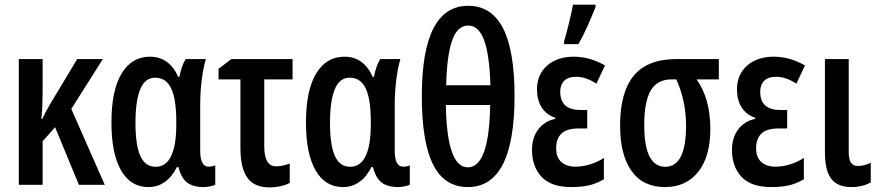

<svg xmlns="http://www.w3.org/2000/svg" viewBox="-20 -796 3786 827"><path d="M422.9 -541.5 287.1 -326.7 431.2 0H319.8L217.3 -248L163.6 -187.5V0H61V-541.5H163.6V-404.8Q163.6 -371.6 162.4 -341.8Q161.1 -312 158.2 -283.7H162.1Q177.7 -316.9 193.8 -344.2L312.5 -541.5Z M619.1 9.8Q543 9.8 501.5 -62Q460 -133.8 460 -268.6Q460 -407.2 503.9 -479.5Q547.9 -551.8 625.5 -551.8Q709 -551.8 747.6 -464.8H752.4Q756.8 -486.8 763.9 -507.3Q771 -527.8 779.8 -541.5H866.7Q855.5 -503.9 848.9 -451.9Q842.3 -399.9 842.3 -342.8V-147.5Q842.3 -78.1 878.4 -78.1Q894 -78.1 907.2 -83.5V-0.5Q901.4 3.4 885 6.6Q868.7 9.8 857.9 9.8Q811 9.8 785.6 -10Q760.3 -29.8 748.5 -76.2H741.7Q721.7 -35.2 690.4 -12.7Q659.2 9.8 619.1 9.8ZM650.4 -77.6Q694.8 -77.6 717 -123.8Q739.3 -169.9 739.3 -258.8V-272.5Q739.3 -370.1 717 -415.8Q694.8 -461.4 648.4 -461.4Q604.5 -461.4 584 -411.4Q563.5 -361.3 563.5 -267.6Q563.5 -169.9 584.7 -123.8Q606 -77.6 650.4 -77.6Z M1240.2 -541.5V-454.1H1118.2V-165.5Q1118.2 -79.6 1169.4 -79.6Q1196.8 -79.6 1228 -91.8V-8.3Q1212.9 0.5 1188.7 5.9Q1164.6 11.2 1141.1 11.2Q1075.2 11.2 1045.4 -30.3Q1015.6 -71.8 1015.6 -159.7V-454.1H921.4V-499.5L976.6 -541.5Z M1457 9.8Q1380.9 9.8 1339.4 -62Q1297.9 -133.8 1297.9 -268.6Q1297.9 -407.2 1341.8 -479.5Q1385.7 -551.8 1463.4 -551.8Q1546.9 -551.8 1585.4 -464.8H1590.3Q1594.7 -486.8 1601.8 -507.3Q1608.9 -527.8 1617.7 -541.5H1704.6Q1693.4 -503.9 1686.8 -451.9Q1680.2 -399.9 1680.2 -342.8V-147.5Q1680.2 -78.1 1716.3 -78.1Q1731.9 -78.1 1745.1 -83.5V-0.5Q1739.3 3.4 1722.9 6.6Q1706.5 9.8 1695.8 9.8Q1648.9 9.8 1623.5 -10Q1598.1 -29.8 1586.4 -76.2H1579.6Q1559.6 -35.2 1528.3 -12.7Q1497.1 9.8 1457 9.8ZM1488.3 -77.6Q1532.7 -77.6 1554.9 -123.8Q1577.1 -169.9 1577.1 -258.8V-272.5Q1577.1 -370.1 1554.9 -415.8Q1532.7 -461.4 1486.3 -461.4Q1442.4 -461.4 1421.9 -411.4Q1401.4 -361.3 1401.4 -267.6Q1401.4 -169.9 1422.6 -123.8Q1443.8 -77.6 1488.3 -77.6Z M2196.3 -382.3Q2196.3 9.8 1995.1 9.8Q1894.5 9.8 1845.7 -86.7Q1796.9 -183.1 1796.9 -381.8Q1796.9 -771 1996.6 -771Q2096.7 -771 2146.5 -674.8Q2196.3 -578.6 2196.3 -382.3ZM1996.6 -686Q1950.2 -686 1927.5 -621.8Q1904.8 -557.6 1901.9 -428.7H2092.3Q2088.9 -556.6 2065.7 -621.3Q2042.5 -686 1996.6 -686ZM1995.1 -75.2Q2086.9 -75.2 2091.3 -343.8H1900.4Q1904.8 -75.2 1995.1 -75.2Z M2509.3 -322.3V-242.7H2472.2Q2420.9 -242.7 2398.2 -220.5Q2375.5 -198.2 2375.5 -157.2Q2375.5 -118.2 2397.9 -98.1Q2420.4 -78.1 2459 -78.1Q2488.8 -78.1 2521.2 -87.9Q2553.7 -97.7 2581.1 -115.7V-23.9Q2550.8 -5.9 2518.1 2Q2485.4 9.8 2441.9 9.8Q2353 9.8 2312.3 -34.7Q2271.5 -79.1 2271.5 -149.9Q2271.5 -202.1 2297.6 -237.8Q2323.7 -273.4 2371.6 -284.2V-288.6Q2332.5 -302.2 2312.7 -334Q2293 -365.7 2293 -411.1Q2293 -474.6 2336.4 -513.2Q2379.9 -551.8 2451.7 -551.8Q2485.8 -551.8 2518.6 -542.7Q2551.3 -533.7 2585.9 -514.2L2548.8 -435.5Q2504.4 -465.3 2460.9 -465.3Q2427.2 -465.3 2410.2 -448Q2393.1 -430.7 2393.1 -400.9Q2393.1 -322.3 2479.5 -322.3ZM2409.7 -606V-619.1Q2413.6 -629.9 2419.2 -651.4Q2424.8 -672.9 2430.9 -697.5Q2437 -722.2 2441.7 -743.7Q2446.3 -765.1 2448.2 -775.9H2544.9V-764.6Q2530.3 -728 2511.2 -685.3Q2492.2 -642.6 2471.7 -606Z M3039.6 -240.7Q3039.6 -121.1 2987.3 -55.7Q2935.1 9.8 2844.7 9.8Q2749.5 9.8 2700.2 -59.6Q2650.9 -128.9 2650.9 -255.4Q2650.9 -399.4 2710.2 -470.5Q2769.5 -541.5 2892.6 -541.5H3076.2V-454.1H2980.5Q3039.6 -370.6 3039.6 -240.7ZM2754.9 -257.3Q2754.9 -165 2778.1 -121.3Q2801.3 -77.6 2845.2 -77.6Q2935.1 -77.6 2935.1 -254.4Q2935.1 -360.8 2893.1 -454.1H2873Q2811 -454.1 2783 -406.2Q2754.9 -358.4 2754.9 -257.3Z M3370.6 -322.3V-242.7H3333.5Q3282.2 -242.7 3259.5 -220.5Q3236.8 -198.2 3236.8 -157.2Q3236.8 -118.2 3259.3 -98.1Q3281.7 -78.1 3320.3 -78.1Q3350.1 -78.1 3382.6 -87.9Q3415 -97.7 3442.4 -115.7V-23.9Q3412.1 -5.9 3379.4 2Q3346.7 9.8 3303.2 9.8Q3214.4 9.8 3173.6 -34.7Q3132.8 -79.1 3132.8 -149.9Q3132.8 -202.1 3158.9 -237.8Q3185.1 -273.4 3232.9 -284.2V-288.6Q3193.8 -302.2 3174.1 -334Q3154.3 -365.7 3154.3 -411.1Q3154.3 -474.6 3197.8 -513.2Q3241.2 -551.8 3313 -551.8Q3347.2 -551.8 3379.9 -542.7Q3412.6 -533.7 3447.3 -514.2L3410.2 -435.5Q3365.7 -465.3 3322.3 -465.3Q3288.6 -465.3 3271.5 -448Q3254.4 -430.7 3254.4 -400.9Q3254.4 -322.3 3340.8 -322.3Z M3635.7 -541.5V-142.6Q3635.7 -109.4 3645.3 -95.2Q3654.8 -81.1 3675.3 -81.1Q3689.5 -81.1 3704.6 -85.2Q3719.7 -89.4 3730.5 -95.2V-10.3Q3694.8 9.8 3647 9.8Q3588.4 9.8 3560.8 -25.4Q3533.2 -60.5 3533.2 -141.1V-541.5Z"/></svg>

Font: Open Sans Condensed SemiBold
Style: Regular
Weight: 600
Width: 3
Designer: Monotype Design Team
Foundry: Monotype Imaging Inc.
Version: Version 3.000; ttfautohint (v1.8.4)